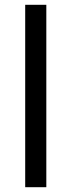

<svg xmlns="http://www.w3.org/2000/svg" viewBox="-20 -780 298 800"><path d="M173 0H85V-760H173Z"/></svg>

Font: Noto Sans Yi
Style: Regular
Weight: 400
Designer: Monotype Design Team
Foundry: Monotype Imaging Inc.
Version: Version 2.002; ttfautohint (v1.8.4.7-5d5b)